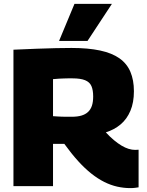

<svg xmlns="http://www.w3.org/2000/svg" viewBox="-20 -955 756 985"><path d="M648 10Q615 10 581.5 2.5Q548 -5 515 -21.5Q482 -38 448.5 -64.5Q415 -91 380.5 -129Q346 -167 310 -217Q306 -217 299 -217Q292 -217 286 -217Q278 -217 269.5 -217Q261 -217 252 -217V0H49V-700Q114 -703 168 -705Q222 -707 267 -708Q312 -709 347 -709Q432 -709 493 -696Q554 -683 592.5 -656Q631 -629 649 -586.5Q667 -544 667 -487Q667 -429 649 -386.5Q631 -344 599 -317Q567 -290 523 -276Q544 -253 564.5 -236Q585 -219 603.5 -208Q622 -197 639.5 -191.5Q657 -186 674 -186Q678 -186 682.5 -186.5Q687 -187 691 -187V6Q684 7 673.5 8.5Q663 10 648 10ZM348 -356Q377 -356 397.5 -362Q418 -368 431.5 -380.5Q445 -393 451.5 -412.5Q458 -432 458 -460Q458 -493 449 -513.5Q440 -534 416.5 -543.5Q393 -553 352 -553Q338 -553 328 -553Q318 -553 307.5 -552.5Q297 -552 284 -551.5Q271 -551 252 -549V-359Q265 -358 275 -357.5Q285 -357 295.5 -356.5Q306 -356 318.5 -356Q331 -356 348 -356ZM283 -745 362 -935H554L429 -745Z"/></svg>

Font: Georama ExtraBold
Style: Regular
Weight: 800
Designer: Jean-Baptiste Levee
Foundry: Production Type
Version: Version 1.001